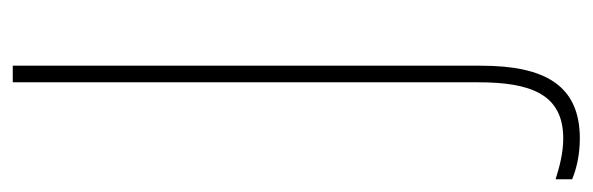

<svg xmlns="http://www.w3.org/2000/svg" viewBox="-395 -420 929 301"><g transform="rotate(-90 69.5 -269.5)"><path d="M3 175C87 175 117 119 117 20V-714H91V15C91 97 73 149 3 149C-20 149 -42 143 -61 137V163C-44 170 -22 175 3 175Z"/></g></svg>

Font: Noto Sans Sinhala Condensed Thin
Style: Regular
Weight: 100
Width: 3
Designer: Jelle Bosma - Monotype Design Team
Foundry: Monotype Imaging Inc.
Version: Version 2.006